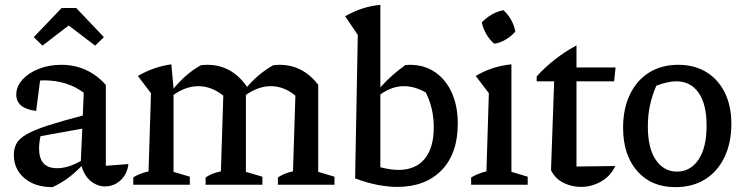

<svg xmlns="http://www.w3.org/2000/svg" viewBox="-20 -761 3067 791"><path d="M196 10Q124 10 80.5 -27Q37 -64 37 -123Q37 -150 48.5 -170.5Q60 -191 91 -208.5Q122 -226 177.5 -244Q233 -262 321 -285L325 -379Q257 -430 160 -430Q153 -430 145 -429L129 -304Q47 -314 47 -371Q47 -405 72.5 -433Q98 -461 140 -477.5Q182 -494 233 -494Q288 -494 334.5 -472.5Q381 -451 416 -411V-78L509 -85Q504 -43 476.5 -18Q449 7 413 7Q382 7 355 -14Q328 -35 316 -77Q290 -50 261.5 -28.5Q233 -7 196 10ZM141 -149Q141 -68 215 -68Q261 -68 313 -98L319 -231L147 -200Q144 -187 142.5 -174Q141 -161 141 -149ZM294 -728 408 -608 372 -573 263 -656 155 -573 119 -608 234 -728Z M529 0V-30Q541 -38 556 -44Q571 -50 592 -55L602 -377L548 -448Q613 -486 686 -496L695 -396Q720 -426 747.5 -450Q775 -474 807 -492Q819 -494 834 -494Q935 -494 998 -403Q1045 -458 1105 -492Q1117 -494 1132 -494Q1227 -494 1291 -412V-53L1358 -33V0H1125V-30Q1137 -38 1152 -44.5Q1167 -51 1187 -55L1197 -367Q1150 -406 1095 -406Q1045 -406 993 -370V-53L1061 -33V0H827V-30Q839 -38 854 -44.5Q869 -51 890 -55L900 -367Q851 -406 797 -406Q746 -406 695 -370V-53L762 -33V0Z M1443 -26 1454 -617 1402 -694Q1471 -734 1547 -741V-401Q1571 -428 1596.5 -450.5Q1622 -473 1650 -493Q1659 -494 1668 -494Q1729 -494 1773.5 -463Q1818 -432 1842 -377.5Q1866 -323 1866 -252Q1866 -128 1799 -59.5Q1732 9 1617 9Q1579 9 1535 0.5Q1491 -8 1443 -26ZM1643 -406Q1595 -406 1547 -372V-72Q1590 -61 1621 -61Q1692 -61 1729.5 -106.5Q1767 -152 1767 -236Q1767 -316 1734 -380Q1689 -406 1643 -406Z M1921 0V-30Q1935 -38 1950.5 -44.5Q1966 -51 1984 -55L1994 -377L1940 -448Q1973 -468 2010 -480Q2047 -492 2087 -496V-53L2154 -33V0ZM2054 -719Q2073 -702 2086 -678.5Q2099 -655 2103 -631Q2087 -612 2063.5 -598Q2040 -584 2016 -581Q1997 -597 1983.5 -620.5Q1970 -644 1965 -669Q1982 -687 2005 -700.5Q2028 -714 2054 -719Z M2355 -574V-483H2516L2510 -426H2355V-75L2515 -77Q2495 -35 2456 -13Q2417 9 2374 9Q2335 9 2301 -8Q2267 -25 2250 -60L2263 -426H2191V-446Q2224 -483 2265.5 -515.5Q2307 -548 2355 -574Z M2762 10Q2663 10 2605 -56.5Q2547 -123 2547 -235Q2547 -313 2575 -371.5Q2603 -430 2654 -462Q2705 -494 2774 -494Q2841 -494 2890 -464Q2939 -434 2966 -379.5Q2993 -325 2993 -251Q2993 -172 2964.5 -113Q2936 -54 2884.5 -22Q2833 10 2762 10ZM2769 -54Q2824 -54 2857.5 -103Q2891 -152 2891 -244Q2891 -332 2858 -379Q2825 -426 2766 -426Q2732 -426 2684 -408Q2667 -369 2658 -328Q2649 -287 2649 -240Q2649 -150 2682 -102Q2715 -54 2769 -54Z"/></svg>

Font: Piazzolla Medium
Style: Regular
Weight: 500
Designer: Juan Pablo del Peral
Foundry: Huerta Tipografica
Version: Version 1.330